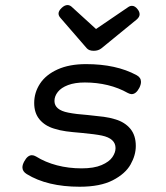

<svg xmlns="http://www.w3.org/2000/svg" viewBox="-20 -709 640 740"><path d="M314.5 -522.9 212.9 -640.1Q205.6 -648.4 205.6 -656.7Q205.6 -667 217.3 -678.2Q229 -689.5 240.2 -689.5Q248.5 -689.5 255.9 -683.1L350.1 -597.2L474.1 -681.6Q481 -686.5 488.8 -686.5Q500.5 -686.5 510.7 -672.9Q518.1 -663.6 518.1 -653.8Q518.1 -643.6 506.8 -633.8L371.1 -522.9Q358.9 -513.2 341.3 -513.2Q323.2 -513.2 314.5 -522.9ZM506.3 -419.4Q523.4 -410.2 523.4 -393.6Q523.4 -383.3 517.1 -370.6Q504.4 -346.2 487.3 -346.2Q481.4 -346.2 472.7 -350.6Q437.5 -370.6 395.3 -380.9Q353 -391.1 307.1 -391.1Q268.6 -391.1 242.2 -381.1Q215.8 -371.1 202.9 -354.7Q189.9 -338.4 189.9 -319.8Q189.9 -285.2 243.2 -274.9Q272.5 -269 319.3 -265.6Q357.9 -261.7 380.1 -258.8Q402.3 -255.9 424.8 -249Q460.9 -238.3 482.2 -212.9Q503.4 -187.5 503.4 -146.5Q503.4 -110.8 483.2 -75Q462.9 -39.1 414.6 -14.2Q366.2 10.7 287.1 10.7Q162.1 10.7 83 -38.1Q66.4 -48.3 66.4 -64Q66.4 -74.2 73.7 -87.4Q86.4 -110.8 103 -110.8Q110.4 -110.8 118.7 -106Q154.8 -83.5 199.7 -71.8Q244.6 -60.1 294.4 -60.1Q342.3 -60.1 371.6 -72.8Q400.9 -85.4 413.1 -103.3Q425.3 -121.1 425.3 -138.2Q425.3 -175.3 372.6 -186.5Q346.7 -191.9 293.9 -196.8Q258.3 -199.7 234.6 -202.9Q210.9 -206.1 188 -213.4Q152.8 -224.1 132.3 -248.8Q111.8 -273.4 111.8 -312Q111.8 -352.5 134.3 -386.7Q156.7 -420.9 201.9 -441.4Q247.1 -461.9 311.5 -461.9Q427.7 -461.9 506.3 -419.4Z"/></svg>

Font: Courier Prime Sans
Style: Italic
Weight: 400
Italic angle: -10°
Designer: Alan Dague-Greene
Foundry: Quote-Unquote Apps
Version: Version 3.020